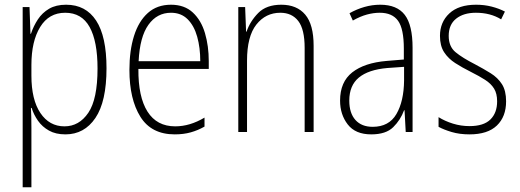

<svg xmlns="http://www.w3.org/2000/svg" viewBox="-20 -559 2201 813"><path d="M260 -539Q343 -539 387 -472Q431 -405 431 -270Q431 -129 384 -59.5Q337 10 257 10Q216 10 187.5 -6Q159 -22 141 -47.5Q123 -73 114 -102H111Q112 -85 112.5 -62.5Q113 -40 113 -16V234H76V-529H105L109 -416H111Q122 -449 140.5 -477Q159 -505 188 -522Q217 -539 260 -539ZM256 -505Q187 -505 150 -444.5Q113 -384 113 -284V-239Q113 -137 151 -80.5Q189 -24 253 -24Q315 -24 354 -81.5Q393 -139 393 -269Q393 -384 359.5 -444.5Q326 -505 256 -505Z M704 -539Q761 -539 796.5 -506Q832 -473 848 -418.5Q864 -364 864 -300V-267H566Q565 -149 604.5 -86.5Q644 -24 722 -24Q784 -24 846 -61V-23Q818 -7 787.5 1.5Q757 10 720 10Q621 10 574.5 -64.5Q528 -139 528 -263Q528 -345 547.5 -407Q567 -469 606 -504Q645 -539 704 -539ZM704 -505Q645 -505 608.5 -454Q572 -403 567 -300H828Q828 -357 815 -403.5Q802 -450 774.5 -477.5Q747 -505 704 -505Z M1171 -539Q1237 -539 1272.5 -497Q1308 -455 1308 -365V0H1270V-356Q1270 -435 1243 -470Q1216 -505 1167 -505Q1105 -505 1065.5 -455Q1026 -405 1026 -302V0H989V-529H1018L1022 -425H1024Q1039 -469 1073.5 -504Q1108 -539 1171 -539Z M1590 -539Q1661 -539 1694 -496Q1727 -453 1727 -357V0H1698L1693 -92H1691Q1676 -51 1645 -20.5Q1614 10 1552 10Q1485 10 1452.5 -32Q1420 -74 1420 -133Q1420 -212 1471.5 -252.5Q1523 -293 1617 -301L1690 -307V-353Q1690 -437 1665.5 -471Q1641 -505 1588 -505Q1562 -505 1534 -497.5Q1506 -490 1474 -472L1460 -503Q1490 -520 1523 -529.5Q1556 -539 1590 -539ZM1620 -271Q1540 -264 1499.5 -230.5Q1459 -197 1459 -133Q1459 -80 1485 -51Q1511 -22 1558 -22Q1627 -22 1658.5 -76Q1690 -130 1691 -218V-276Z M2123 -130Q2123 -65 2084 -27.5Q2045 10 1968 10Q1926 10 1892.5 0Q1859 -10 1837 -22V-63Q1864 -46 1898 -35.5Q1932 -25 1968 -25Q2028 -25 2056.5 -53Q2085 -81 2085 -130Q2085 -163 2072 -184Q2059 -205 2034 -221Q2009 -237 1975 -254Q1937 -273 1907.5 -292Q1878 -311 1860.5 -338Q1843 -365 1843 -407Q1843 -465 1882.5 -502Q1922 -539 1996 -539Q2031 -539 2062 -531Q2093 -523 2118 -510L2102 -477Q2057 -505 1995 -505Q1943 -505 1911.5 -480Q1880 -455 1880 -407Q1880 -362 1909 -338Q1938 -314 1991 -287Q2027 -268 2057.5 -249Q2088 -230 2105.5 -202.5Q2123 -175 2123 -130Z"/></svg>

Font: Noto Sans Gujarati UI Condensed ExtraLight
Style: Regular
Weight: 200
Width: 3
Designer: Jelle Bosma - Monotype Design Team, Universal Thirst
Foundry: Monotype Imaging Inc.
Version: Version 2.106; ttfautohint (v1.8.4.7-5d5b)